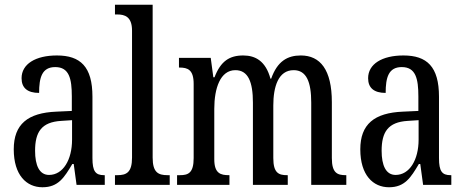

<svg xmlns="http://www.w3.org/2000/svg" viewBox="-20 -780 1956 810"><path d="M159 10C226 10 251 -31 285 -88H291L303 0H422V-41H419C383 -41 370 -57 370 -113V-372C370 -499 319 -546 220 -546C130 -546 71 -510 71 -450C71 -409 96 -388 145 -388C145 -453 157 -497 213 -497C272 -497 283 -448 283 -373V-312L218 -309C97 -304 38 -256 38 -150C38 -41 92 10 159 10ZM187 -42C146 -42 128 -82 128 -144C128 -223 155 -265 238 -270L284 -273V-191C284 -106 246 -42 187 -42Z M465 0H696V-41H687C648 -41 624 -52 624 -115V-760H465V-719H475C506 -719 537 -710 537 -651V-115C537 -52 513 -41 475 -41H465Z M727 0H948V-41H946C911 -41 884 -48 884 -108V-321C884 -407 909 -484 973 -484C1027 -484 1047 -434 1047 -347V0H1194V-41H1191C1156 -41 1133 -50 1133 -113V-335C1133 -414 1154 -484 1219 -484C1273 -484 1293 -434 1293 -347V0H1441V-41H1439C1403 -41 1380 -50 1380 -113V-349C1380 -486 1331 -546 1249 -546C1193 -546 1150 -522 1124 -448H1121C1101 -522 1058 -546 1006 -546C948 -546 911 -522 885 -454H880L869 -536H735V-495H737C772 -495 797 -486 797 -426V-113C797 -50 774 -41 739 -41H727Z M1621 10C1688 10 1713 -31 1747 -88H1753L1765 0H1884V-41H1881C1845 -41 1832 -57 1832 -113V-372C1832 -499 1781 -546 1682 -546C1592 -546 1533 -510 1533 -450C1533 -409 1558 -388 1607 -388C1607 -453 1619 -497 1675 -497C1734 -497 1745 -448 1745 -373V-312L1680 -309C1559 -304 1500 -256 1500 -150C1500 -41 1554 10 1621 10ZM1649 -42C1608 -42 1590 -82 1590 -144C1590 -223 1617 -265 1700 -270L1746 -273V-191C1746 -106 1708 -42 1649 -42Z"/></svg>

Font: Noto Serif Lao ExtCond
Style: Regular
Weight: 400
Width: 2
Designer: Monotype Design Team
Foundry: Monotype Imaging Inc.
Version: Version 2.004